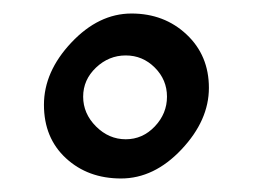

<svg xmlns="http://www.w3.org/2000/svg" viewBox="-20 -662 374 284"><path d="M159 -398Q110 -398 77.5 -428Q45 -458 45 -507Q45 -556 85.5 -599Q126 -642 174.5 -642Q223 -642 256 -611Q289 -580 289 -532Q289 -484 248.5 -441Q208 -398 159 -398ZM166 -580Q141 -580 122 -562Q103 -544 103 -519Q103 -494 122 -475Q141 -456 166 -456Q191 -456 209 -475Q227 -494 227 -519Q227 -544 209 -562Q191 -580 166 -580Z"/></svg>

Font: Macondo Swash Caps
Style: Regular
Weight: 400
Designer: John Vargas Beltran
Foundry: John Vargas Beltran
Version: Version 2.001